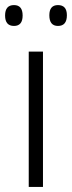

<svg xmlns="http://www.w3.org/2000/svg" viewBox="-33 -735 283 755"><path d="M136 0H80V-532H136ZM-13 -674Q-13 -715 22 -715Q56 -715 56 -674Q56 -633 22 -633Q-13 -633 -13 -674ZM161 -675Q161 -715 195 -715Q230 -715 230 -675Q230 -633 195 -633Q161 -633 161 -675Z"/></svg>

Font: Noto Sans Khmer UI SemiCondensed Light
Style: Regular
Weight: 300
Width: 4
Designer: Danh Hong and the Monotype Design Team
Foundry: Monotype Imaging Inc.
Version: Version 2.002; ttfautohint (v1.8.4.7-5d5b)